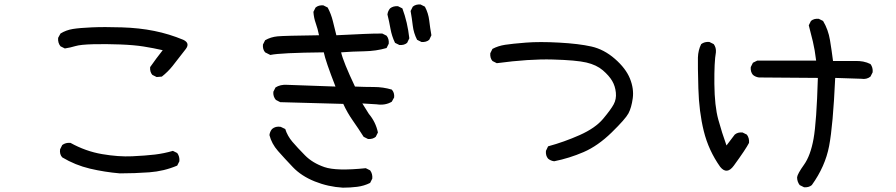

<svg xmlns="http://www.w3.org/2000/svg" viewBox="-20 -784 4040 866"><path d="M520.5 -2Q452.1 -7.8 385.7 -23.4Q319.3 -39.1 260.7 -74.2Q248 -87.9 251 -110.4L260.7 -129.9Q276.4 -141.6 297.9 -139.6Q366.2 -101.6 440.4 -88.9Q514.6 -76.2 576.2 -79.1Q637.7 -82 678.7 -86.9Q719.7 -91.8 759.8 -103.5L779.3 -93.8Q791 -78.1 789.1 -56.6L779.3 -37.1Q719.7 -11.7 653.3 -6.8Q586.9 -2 520.5 -2ZM686.5 -436.5 667 -446.3Q655.3 -460 657.2 -481.4Q684.6 -520.5 713.9 -557.6Q670.9 -567.4 627.9 -574.2Q585 -581.1 521.5 -583.5Q458 -585.9 400.4 -584.5Q342.8 -583 320.3 -576.2Q297.9 -569.3 272.5 -565.4L252.9 -575.2Q240.2 -590.8 242.2 -613.3L252.9 -632.8Q278.3 -648.4 308.6 -653.3Q338.9 -658.2 394 -660.6Q449.2 -663.1 528.8 -660.6Q608.4 -658.2 675.8 -644.5Q743.2 -630.9 806.6 -604.5Q837.9 -589.8 818.4 -563.5Q779.3 -512.7 758.3 -486.3Q737.3 -460 710 -438.5Z M1526.4 62.5Q1460 58.6 1399.4 34.2Q1338.9 9.8 1300.8 -30.3Q1262.7 -70.3 1233.9 -103Q1205.1 -135.7 1195.3 -174.8Q1197.3 -190.4 1207 -202.1Q1222.7 -215.8 1246.1 -211.9L1266.6 -202.1Q1276.4 -170.9 1298.8 -144.5Q1321.3 -118.2 1355.5 -83.5Q1389.6 -48.8 1443.4 -30.3Q1497.1 -11.7 1629.9 -25.4L1649.4 -15.6Q1661.1 0 1659.2 21.5L1649.4 41Q1622.1 54.7 1590.8 58.6Q1559.6 62.5 1526.4 62.5ZM1639.6 -157.2 1620.1 -167Q1596.7 -204.1 1571.3 -240.2Q1545.9 -276.4 1528.3 -315.4L1244.1 -323.2L1224.6 -333Q1210.9 -348.6 1212.9 -370.1L1222.7 -389.6Q1244.1 -403.3 1274.4 -401.4L1493.2 -393.6Q1448.2 -508.8 1440.4 -547.9Q1244.1 -545.9 1199.2 -536.1L1175.8 -547.9Q1164.1 -561.5 1166 -583L1175.8 -602.5Q1201.2 -617.2 1231.9 -620.1Q1262.7 -623 1418.9 -625Q1413.1 -654.3 1404.3 -678.7Q1395.5 -703.1 1393.6 -730.5L1403.3 -750Q1417 -761.7 1438.5 -759.8L1458 -750Q1473.6 -720.7 1481.4 -688.5Q1489.3 -656.2 1497.1 -625Q1581.1 -628.9 1622.1 -630.9Q1663.1 -632.8 1704.1 -632.8L1723.6 -623Q1735.4 -608.4 1733.4 -586.9L1723.6 -567.4Q1676.8 -553.7 1623 -552.7Q1569.3 -551.8 1518.6 -547.9Q1528.3 -504.9 1581.1 -393.6Q1624 -391.6 1666 -391.6Q1708 -391.6 1747.1 -379.9Q1759.8 -366.2 1757.8 -344.7L1747.1 -325.2Q1717.8 -307.6 1678.7 -313.5L1614.3 -317.4L1643.6 -270.5Q1674.8 -233.4 1684.6 -186.5L1674.8 -167Q1661.1 -155.3 1639.6 -157.2ZM1781.2 -581.1 1761.7 -590.8Q1747.1 -621.1 1741.2 -654.3Q1735.4 -687.5 1727.5 -718.8Q1729.5 -734.4 1739.3 -746.1Q1753.9 -757.8 1775.4 -755.9L1794.9 -746.1Q1806.6 -714.8 1814.5 -680.7Q1822.3 -646.5 1826.2 -611.3L1816.4 -590.8Q1802.7 -579.1 1781.2 -581.1ZM1880.9 -594.7 1861.3 -604.5Q1845.7 -634.8 1841.8 -668Q1837.9 -701.2 1832 -734.4L1841.8 -753.9Q1855.5 -765.6 1877 -763.7L1896.5 -753.9Q1912.1 -724.6 1916 -691.4Q1919.9 -658.2 1925.8 -625L1916 -604.5Q1902.3 -592.8 1880.9 -594.7Z M2479.5 -56.6Q2463.9 -58.6 2452.1 -68.4Q2440.4 -82 2442.4 -103.5L2452.1 -124Q2524.4 -143.6 2594.7 -174.8Q2665 -206.1 2700.2 -248Q2735.4 -290 2748 -313.5Q2760.7 -336.9 2757.8 -366.2Q2754.9 -395.5 2741.2 -418.9Q2727.5 -442.4 2699.2 -466.8Q2670.9 -491.2 2625 -502Q2579.1 -512.7 2473.1 -515.6Q2367.2 -518.6 2220.7 -499L2201.2 -508.8Q2189.5 -522.5 2191.4 -543.9L2201.2 -563.5Q2226.6 -577.1 2258.3 -582Q2290 -586.9 2352.1 -591.8Q2414.1 -596.7 2502.4 -591.8Q2590.8 -586.9 2647.5 -574.2Q2704.1 -561.5 2753.4 -518.6Q2802.7 -475.6 2821.3 -429.7Q2839.8 -383.8 2834 -340.8Q2828.1 -297.9 2814.5 -272.5Q2800.8 -247.1 2738.8 -186.5Q2676.8 -126 2612.3 -98.1Q2547.9 -70.3 2479.5 -56.6Z M3606.4 60.5 3586.9 50.8Q3575.2 35.2 3575.2 15.6Q3577.1 0 3606.4 -41Q3635.7 -82 3649.4 -157.7Q3663.1 -233.4 3668.9 -432.6L3403.3 -434.6Q3387.7 -436.5 3376 -446.3Q3364.3 -460 3366.2 -481.4L3376 -501L3395.5 -510.7H3661.1Q3655.3 -559.6 3646.5 -596.2Q3637.7 -632.8 3627.9 -669.9L3637.7 -689.5Q3651.4 -701.2 3672.9 -699.2L3692.4 -689.5Q3715.8 -650.4 3723.6 -603Q3731.4 -555.7 3737.3 -508.8H3835.9Q3875 -510.7 3906.2 -495.1Q3918 -479.5 3916 -458L3906.2 -438.5Q3888.7 -424.8 3865.2 -428.7L3747.1 -432.6Q3737.3 -217.8 3719.7 -125.5Q3702.1 -33.2 3641.6 50.8Q3627.9 62.5 3606.4 60.5ZM3228.5 -31.2Q3175.8 -105.5 3154.3 -192.9Q3132.8 -280.3 3129.9 -385.7Q3127 -491.2 3127.9 -524.4Q3128.9 -557.6 3142.6 -585Q3158.2 -596.7 3179.7 -594.7L3199.2 -585Q3210.9 -569.3 3209 -547.9Q3201.2 -504.9 3202.1 -405.3Q3203.1 -305.7 3219.7 -245.1Q3236.3 -184.6 3256.8 -127.9L3293.9 -176.8Q3307.6 -188.5 3329.1 -186.5L3348.6 -176.8Q3360.4 -161.1 3358.4 -139.6Q3344.7 -112.3 3290 -37.1Q3258.8 5.9 3228.5 -31.2Z"/></svg>

Font: JasonHandwriting2
Style: Regular
Weight: 400
Version: Version 1.05.10